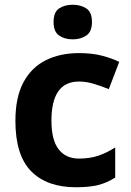

<svg xmlns="http://www.w3.org/2000/svg" viewBox="-20 -780 554 810"><path d="M300 10Q178 10 111.5 -57.5Q45 -125 45 -270Q45 -370 79 -433Q113 -496 173.5 -526Q234 -556 313 -556Q369 -556 410.5 -545Q452 -534 483 -519L439 -404Q404 -418 373.5 -427Q343 -436 313 -436Q197 -436 197 -271Q197 -189 227.5 -150Q258 -111 313 -111Q360 -111 396 -123.5Q432 -136 466 -158V-31Q432 -9 394.5 0.5Q357 10 300 10ZM287 -760Q320 -760 344 -744.5Q368 -729 368 -687Q368 -646 344 -630Q320 -614 287 -614Q253 -614 229.5 -630Q206 -646 206 -687Q206 -729 229.5 -744.5Q253 -760 287 -760Z"/></svg>

Font: Noto Sans Vithkuqi
Style: Bold
Weight: 700
Version: Version 1.001; ttfautohint (v1.8.4.7-5d5b)